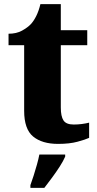

<svg xmlns="http://www.w3.org/2000/svg" viewBox="-20 -681 467 922"><path d="M259 10Q182 10 139 -25.5Q96 -61 96 -149V-464H21V-519Q59 -519 86 -534Q113 -549 128 -565Q142 -580 154 -604Q166 -628 174 -661H272V-536H399V-464H272V-165Q272 -122 285 -102.5Q298 -83 334 -83Q354 -83 373 -85.5Q392 -88 408 -92V-19Q391 -11 352.5 -0.5Q314 10 259 10ZM126 208Q133 189 141.5 162.5Q150 136 157.5 109Q165 82 169 61H293V71Q284 92 267 118.5Q250 145 230 172Q210 199 193 221H126Z"/></svg>

Font: Noto Serif Lao ExtraBold
Style: Regular
Weight: 800
Designer: Monotype Design Team
Foundry: Monotype Imaging Inc.
Version: Version 2.003; ttfautohint (v1.8.4.7-5d5b)